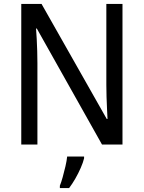

<svg xmlns="http://www.w3.org/2000/svg" viewBox="-20 -734 730 975"><path d="M602 0H498L167 -589H163Q165 -565 166.5 -535.5Q168 -506 169 -475Q170 -444 170 -413V0H88V-714H191L522 -130H526Q525 -151 523.5 -180.5Q522 -210 521 -242.5Q520 -275 520 -302V-714H602ZM407 70Q402 91 390 118.5Q378 146 362.5 173Q347 200 331 221H284V209Q291 192 298.5 165Q306 138 312.5 110Q319 82 321 61H407Z"/></svg>

Font: Noto Sans Thai SemiCondensed
Style: Regular
Weight: 400
Width: 4
Designer: Monotype Design Team
Foundry: Monotype Imaging Inc.
Version: Version 2.001